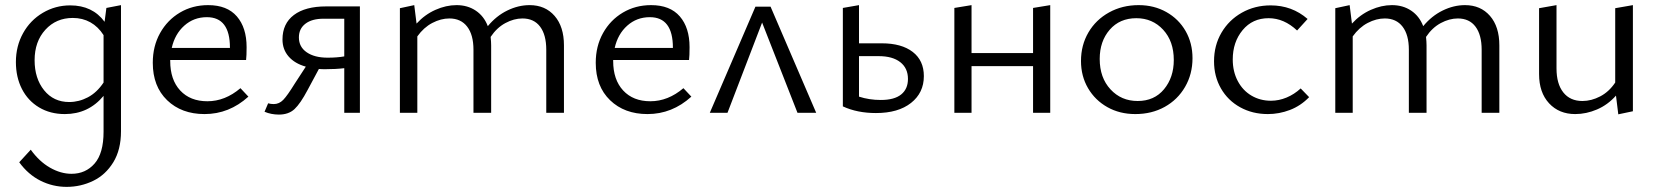

<svg xmlns="http://www.w3.org/2000/svg" viewBox="-20 -440 6467 749"><path d="M452 -420V72Q452 144 422 193Q392 242 343.5 265.5Q295 289 240 289Q186 289 138 265Q90 241 55 193L100 144Q133 190 175 214Q217 238 259 238Q314 238 349 198Q384 158 384 74V-66Q325 5 233 5Q176 5 132.5 -21Q89 -47 65.5 -93Q42 -139 42 -198Q42 -260 70 -310.5Q98 -361 147 -390Q196 -419 254 -419Q341 -419 388 -355L395 -409ZM384 -118V-303Q363 -336 332.5 -353Q302 -370 264 -370Q199 -370 157 -324Q115 -278 115 -205Q115 -134 152 -88Q189 -42 250 -42Q288 -42 323 -60.5Q358 -79 384 -118Z M949 -63Q874 5 778 5Q688 5 632 -49Q576 -103 576 -195Q576 -260 604.5 -311Q633 -362 682 -391Q731 -420 792 -420Q866 -420 904 -376Q942 -332 942 -256Q942 -222 940 -206H644V-202Q644 -129 683 -87Q722 -45 789 -45Q858 -45 918 -96ZM650 -253H877V-254Q877 -373 787 -373Q736 -373 699 -340Q662 -307 650 -253Z M1384 -415V0H1323V-174Q1290 -170 1248 -170Q1232 -170 1224 -171L1180 -89Q1152 -36 1129 -14.5Q1106 7 1068 7Q1038 7 1012 -4L1026 -37Q1036 -34 1048 -34Q1069 -34 1085 -50.5Q1101 -67 1130 -114L1173 -180Q1130 -192 1106 -219.5Q1082 -247 1082 -286Q1082 -348 1126.5 -381.5Q1171 -415 1252 -415ZM1323 -220V-367H1242Q1197 -367 1171.5 -347.5Q1146 -328 1146 -294Q1146 -257 1176.5 -236Q1207 -215 1258 -215Q1295 -215 1323 -220Z M2180 -263V0H2111V-246Q2111 -304 2087 -336Q2063 -368 2018 -368Q1985 -368 1951.5 -350Q1918 -332 1894 -296Q1896 -276 1896 -263V0H1827V-246Q1827 -304 1802.5 -336Q1778 -368 1733 -368Q1700 -368 1666.5 -350.5Q1633 -333 1608 -298V0H1540V-408L1596 -420L1605 -348Q1637 -383 1678.5 -401.5Q1720 -420 1761 -420Q1804 -420 1836 -398.5Q1868 -377 1883 -338Q1916 -378 1959 -399Q2002 -420 2046 -420Q2107 -420 2143.5 -378Q2180 -336 2180 -263Z M2677 -63Q2602 5 2506 5Q2416 5 2360 -49Q2304 -103 2304 -195Q2304 -260 2332.5 -311Q2361 -362 2410 -391Q2459 -420 2520 -420Q2594 -420 2632 -376Q2670 -332 2670 -256Q2670 -222 2668 -206H2372V-202Q2372 -129 2411 -87Q2450 -45 2517 -45Q2586 -45 2646 -96ZM2378 -253H2605V-254Q2605 -373 2515 -373Q2464 -373 2427 -340Q2390 -307 2378 -253Z M3091 0 2953 -352 2818 0H2749L2927 -414H2986L3164 0Z M3584 -143Q3584 -78 3534 -38.5Q3484 1 3397 1Q3324 1 3268 -25V-409L3331 -420V-271H3420Q3497 -271 3540.5 -237.5Q3584 -204 3584 -143ZM3522 -132Q3522 -174 3492 -197.5Q3462 -221 3408 -221H3331V-63Q3371 -50 3416 -50Q3469 -50 3495.5 -71.5Q3522 -93 3522 -132Z M4077 -420V0H4010V-182H3770V0H3703V-409L3770 -420V-233H4010V-409Z M4197 -202Q4197 -264 4226 -313.5Q4255 -363 4306.5 -391.5Q4358 -420 4422 -420Q4482 -420 4530 -393Q4578 -366 4605 -319Q4632 -272 4632 -213Q4632 -151 4603 -101Q4574 -51 4523.5 -23Q4473 5 4409 5Q4348 5 4300 -22Q4252 -49 4224.5 -96Q4197 -143 4197 -202ZM4559 -206Q4559 -279 4517.5 -324Q4476 -369 4413 -369Q4348 -369 4309 -324Q4270 -279 4270 -210Q4270 -137 4312 -91.5Q4354 -46 4418 -46Q4483 -46 4521 -92Q4559 -138 4559 -206Z M4716 -201Q4716 -263 4745 -312.5Q4774 -362 4824.5 -390.5Q4875 -419 4937 -419Q5020 -419 5081 -366L5040 -321Q4989 -369 4929 -369Q4866 -369 4827.5 -322.5Q4789 -276 4789 -208Q4789 -161 4808.5 -124Q4828 -87 4862 -67Q4896 -47 4938 -47Q4969 -47 4999 -59.5Q5029 -72 5054 -95L5087 -61Q5054 -27 5012 -11Q4970 5 4926 5Q4866 5 4818 -21.5Q4770 -48 4743 -95Q4716 -142 4716 -201Z M5829 -263V0H5760V-246Q5760 -304 5736 -336Q5712 -368 5667 -368Q5634 -368 5600.5 -350Q5567 -332 5543 -296Q5545 -276 5545 -263V0H5476V-246Q5476 -304 5451.5 -336Q5427 -368 5382 -368Q5349 -368 5315.5 -350.5Q5282 -333 5257 -298V0H5189V-408L5245 -420L5254 -348Q5286 -383 5327.5 -401.5Q5369 -420 5410 -420Q5453 -420 5485 -398.5Q5517 -377 5532 -338Q5565 -378 5608 -399Q5651 -420 5695 -420Q5756 -420 5792.5 -378Q5829 -336 5829 -263Z M6350 -420V-6L6293 6L6284 -67Q6252 -31 6210 -13Q6168 5 6125 5Q6062 5 6023 -37Q5984 -79 5984 -151V-408L6052 -420V-173Q6052 -113 6078.5 -79.5Q6105 -46 6153 -46Q6188 -46 6222.5 -64Q6257 -82 6281 -118V-408Z"/></svg>

Font: Ysabeau Infant
Style: Regular
Weight: 400
Designer: Christian Thalmann (Catharsis Fonts)
Version: Version 0.003